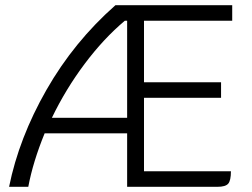

<svg xmlns="http://www.w3.org/2000/svg" viewBox="-20 -720 970 740"><path d="M535 -640V-403H832V-343H535V-60H870Q870 -24 859.5 -12Q849 0 818 0H470V-206H152Q107 -96 89 0H15Q53 -188 159 -373.5Q265 -559 425 -700H875V-640ZM470 -266V-640H461Q379 -571 306 -473.5Q233 -376 180 -266Z"/></svg>

Font: Krub
Style: Regular
Weight: 400
Designer: Ekaluck Peanpanawate
Foundry: Cadson Demak Co.,Ltd.
Version: Version 1.000; ttfautohint (v1.6)